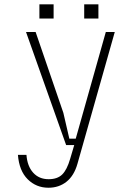

<svg xmlns="http://www.w3.org/2000/svg" viewBox="-20 -680 640 900"><path d="M208 160Q249 160 271.5 138Q294 116 309 64L328 0H290L102 -530H147L277 -151L305 -30H335L476 -530H518L343 88Q327 144 291.5 172Q256 200 207 200Q150 200 110 160.5Q70 121 64 46H104Q108 99 135.5 129.5Q163 160 208 160ZM231.3 -659.6V-593H164.7V-659.6ZM441.3 -659.6V-593H374.7V-659.6Z"/></svg>

Font: Fliege Mono Thin
Style: Regular
Weight: 100
Version: Version 0.020;Glyphs 3.3 (3306)